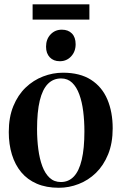

<svg xmlns="http://www.w3.org/2000/svg" viewBox="-20 -855 561 886"><path d="M20.5 -245.5Q20.5 -314 41.5 -365.2Q62.5 -416.5 98.2 -450.8Q134 -485 178.8 -502.2Q223.5 -519.5 270.5 -519.5Q349 -519.5 400 -486.8Q451 -454 475.5 -396Q500 -338 500 -263Q500 -194.5 479 -143Q458 -91.5 422.8 -57.2Q387.5 -23 343 -5.8Q298.5 11.5 251.5 11.5Q193.5 11.5 150 -7.2Q106.5 -26 78 -60.2Q49.5 -94.5 35 -141.8Q20.5 -189 20.5 -245.5ZM261 -15Q296.5 -15 320.8 -40.5Q345 -66 357.2 -118Q369.5 -170 369.5 -248.5Q369.5 -297 364 -341Q358.5 -385 346 -419.2Q333.5 -453.5 313 -473.2Q292.5 -493 262 -493Q225.5 -493 200.8 -467.8Q176 -442.5 163.5 -390.8Q151 -339 151 -259Q151 -210.5 156.8 -166.5Q162.5 -122.5 175.2 -88.2Q188 -54 209 -34.5Q230 -15 261 -15ZM255.5 -572.5Q227 -572.5 209.8 -590.5Q192.5 -608.5 192.5 -639.5Q192.5 -674 213.2 -696Q234 -718 265 -718H266Q294.5 -718 311.8 -700.5Q329 -683 329 -651Q329 -617 308.2 -594.8Q287.5 -572.5 256.5 -572.5ZM392.5 -835V-764.5H130.5V-835Z"/></svg>

Font: Merriweather 144pt SemiBold
Style: Regular
Weight: 600
Version: Version 2.100